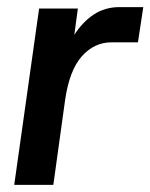

<svg xmlns="http://www.w3.org/2000/svg" viewBox="-20 -520 423 540"><path d="M20 0 90 -496H199L189 -422Q212 -458 243.5 -479Q275 -500 316 -500H383L368 -401H294Q245 -401 210 -361.5Q175 -322 163 -238L130 0Z"/></svg>

Font: Host Grotesk Medium
Style: Italic
Weight: 500
Italic angle: -8°
Designer: Doğukan Karapınar based on Poppins by Indian Type Foundry, Jonny Pinhorn
Foundry: Element Type
Version: Version 1.001; ttfautohint (v1.8.4.7-5d5b)